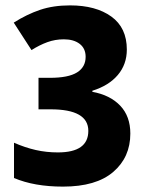

<svg xmlns="http://www.w3.org/2000/svg" viewBox="-20 -774 549 713"><path d="M451 -590Q451 -535 417.5 -495.5Q384 -456 323 -437V-433Q389 -421 426.5 -381.5Q464 -342 464 -278Q464 -190 400.5 -135.5Q337 -81 214 -81Q107 -81 32 -113V-244Q73 -226 112.5 -217Q152 -208 195 -208Q308 -208 308 -288Q308 -368 168 -368H123V-485H165Q234 -485 266 -505Q298 -525 298 -563Q298 -594 276 -611Q254 -628 217 -628Q185 -628 156 -617.5Q127 -607 97 -588L31 -690Q80 -721 129 -737.5Q178 -754 240 -754Q336 -754 393.5 -712.5Q451 -671 451 -590Z"/></svg>

Font: Noto Sans Telugu UI Condensed ExtraBold
Style: Regular
Weight: 800
Width: 3
Designer: Jelle Bosma - Monotype Design Team
Foundry: Monotype Imaging Inc.
Version: Version 2.006; ttfautohint (v1.8.4.7-5d5b)